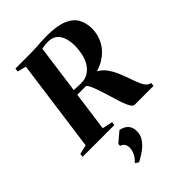

<svg xmlns="http://www.w3.org/2000/svg" viewBox="-311 -876 1298 1298"><g transform="rotate(-45 337.5 -227.0)"><path d="M-17 0 -14 -24.5 52.5 -40.5 143 -702 80.5 -718.5 84 -743H225.5Q255.5 -743 281 -744.8Q306.5 -746.5 332.5 -748.2Q358.5 -750 390 -750Q484.5 -750 539.5 -727.8Q594.5 -705.5 618 -664.8Q641.5 -624 642 -569Q642 -510.5 614.5 -458.8Q587 -407 531.5 -371.8Q476 -336.5 391 -327.5L414 -351.5Q448 -349.5 474 -332Q500 -314.5 519 -287Q538 -259.5 551.8 -228Q565.5 -196.5 576 -167Q586 -139 595 -114Q604 -89 613.5 -69.8Q623 -50.5 635.2 -39Q647.5 -27.5 664 -25.5L661 0H479.5Q468 0 456.8 -17.5Q445.5 -35 435 -63Q424.5 -91 415.5 -122.5Q405.5 -155.5 395.5 -188Q385.5 -220.5 375.8 -248.2Q366 -276 356.8 -295.8Q347.5 -315.5 337.5 -322Q327 -322 315.2 -322Q303.5 -322 291.2 -322Q279 -322 267.8 -322Q256.5 -322 247.5 -322L252.5 -361.5Q259 -361 268.2 -360.8Q277.5 -360.5 288 -360Q298.5 -359.5 308.2 -359.2Q318 -359 325.5 -358.5Q367 -358 396.2 -376.5Q425.5 -395 443.8 -426Q462 -457 470 -494.8Q478 -532.5 478 -570Q477.5 -635.5 450.8 -675.8Q424 -716 364 -716Q353.5 -716 340.8 -714.8Q328 -713.5 316 -711Q304 -708.5 295 -704L310 -728L216 -40.5L289.5 -24.5L286 0ZM205 283V276.5Q220 264 230.5 248Q241 232 246.8 214.5Q252.5 197 252.5 179.5Q252 160.5 242.5 146.2Q233 132 215 127V109.5L287.5 48Q325 55 345.5 77.5Q366 100 365.5 137Q365.5 170 348.2 198.2Q331 226.5 300 250.5Q269 274.5 227.5 296Z"/></g></svg>

Font: Merriweather 120pt ExtraBold
Style: Italic
Weight: 800
Italic angle: -7.8°
Version: Version 2.101